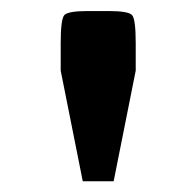

<svg xmlns="http://www.w3.org/2000/svg" viewBox="-20 -746 356 348"><path d="M90 -618V-667.5Q90 -711 96.5 -718.5Q103 -726 139.5 -726H176.5Q213 -726 219.5 -718.5Q226 -711 226 -667.5V-618L186 -417.5H130Z"/></svg>

Font: Science Gothic
Style: Regular
Weight: 400
Designer: Thomas Phinney, Vassil Kateliev, Brandon Buerkle
Foundry: Font Detective LLC
Version: Version 1.018